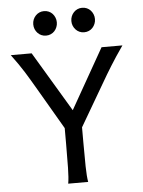

<svg xmlns="http://www.w3.org/2000/svg" viewBox="-61 -981 767 1029"><g transform="rotate(-5 322.5 -466.5)"><path d="M129.4 -712.9 322.3 -390.1 505.4 -712.9H617.7Q596.2 -682.1 579.6 -657Q563 -631.8 549.1 -609.4Q535.2 -586.9 522.2 -565.4Q509.3 -543.9 495.6 -520L363.8 -294.4V-212.4Q363.8 -140.1 364.7 -84.7Q365.7 -29.3 371.1 0H263.7Q269 -29.3 270 -84.7Q271 -140.1 271 -212.4V-298.3L141.6 -520Q127.4 -543.9 114 -566.9Q100.6 -589.8 85.9 -613.3Q71.3 -636.7 54.4 -661.1Q37.6 -685.5 17.1 -712.9ZM151.4 -866.7Q151.4 -880.4 156.2 -892.3Q161.1 -904.3 169.7 -913.3Q178.2 -922.4 189.7 -927.5Q201.2 -932.6 214.8 -932.6Q228.5 -932.6 240.2 -927.5Q252 -922.4 260.3 -913.3Q268.6 -904.3 273.4 -892.3Q278.3 -880.4 278.3 -866.7Q278.3 -853 273.4 -841.1Q268.6 -829.1 260.3 -820.1Q252 -811 240.2 -805.9Q228.5 -800.8 214.8 -800.8Q201.2 -800.8 189.7 -805.9Q178.2 -811 169.7 -820.1Q161.1 -829.1 156.2 -841.1Q151.4 -853 151.4 -866.7ZM356.4 -866.7Q356.4 -880.4 361.3 -892.3Q366.2 -904.3 374.8 -913.3Q383.3 -922.4 394.8 -927.5Q406.2 -932.6 419.9 -932.6Q433.6 -932.6 445.3 -927.5Q457 -922.4 465.3 -913.3Q473.6 -904.3 478.5 -892.3Q483.4 -880.4 483.4 -866.7Q483.4 -853 478.5 -841.1Q473.6 -829.1 465.3 -820.1Q457 -811 445.3 -805.9Q433.6 -800.8 419.9 -800.8Q406.2 -800.8 394.8 -805.9Q383.3 -811 374.8 -820.1Q366.2 -829.1 361.3 -841.1Q356.4 -853 356.4 -866.7Z"/></g></svg>

Font: Andika Afr
Style: Regular
Weight: 400
Designer: Victor Gaultney, Annie Olsen, Julie Remington, Don Collingsworth, Eric Hays, Becca Hirsbrunner
Foundry: SIL International
Version: Version 5.000